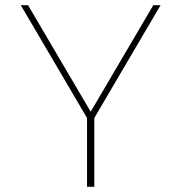

<svg xmlns="http://www.w3.org/2000/svg" viewBox="-20 -719 698 739"><path d="M315 -265 60 -699H88L329 -289L570 -699H598L343 -265V0H315Z"/></svg>

Font: Prompt Thin
Style: Regular
Weight: 250
Designer: Katatrad Team
Foundry: CadsonDemak
Version: Version 1.001